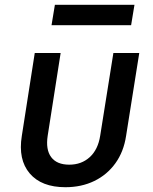

<svg xmlns="http://www.w3.org/2000/svg" viewBox="-20 -771 640 801"><path d="M253 10Q153 10 104 -47.5Q55 -105 71 -204L125 -550H233L179 -205Q170 -147 193.5 -115.5Q217 -84 269 -84Q320 -84 354.5 -115.5Q389 -147 398 -205L453 -550H561L506 -204Q496 -138 461.5 -90Q427 -42 373.5 -16Q320 10 253 10ZM195 -666 209 -751H541L527 -666Z"/></svg>

Font: NKDuy Mono SemiBold
Style: Italic
Weight: 600
Italic angle: -9°
Monospace: yes
Designer: NKDuy
Foundry: NKDuy
Version: Version 2.251; ttfautohint (v1.8.4.7-5d5b)